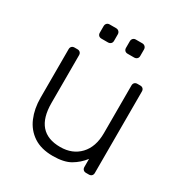

<svg xmlns="http://www.w3.org/2000/svg" viewBox="-168 -835 921 971"><g transform="rotate(30 292.5 -350.0)"><path d="M276 10Q208 10 163.5 -19.5Q119 -49 97.5 -100Q76 -151 76 -214V-498Q76 -508 82 -514Q88 -520 98 -520H115Q125 -520 131 -514Q137 -508 137 -498V-219Q137 -48 286 -48Q357 -48 400 -93.5Q443 -139 443 -219V-498Q443 -508 449 -514Q455 -520 465 -520H482Q492 -520 498 -514Q504 -508 504 -498V-22Q504 -12 498 -6Q492 0 482 0H465Q455 0 449 -6Q443 -12 443 -22V-69Q416 -34 378.5 -12Q341 10 276 10ZM346 -627Q336 -627 330 -633Q324 -639 324 -649V-687Q324 -697 330 -703.5Q336 -710 346 -710H384Q394 -710 400.5 -703.5Q407 -697 407 -687V-649Q407 -639 400.5 -633Q394 -627 384 -627ZM193 -627Q183 -627 177 -633Q171 -639 171 -649V-687Q171 -697 177 -703.5Q183 -710 193 -710H231Q241 -710 247.5 -703.5Q254 -697 254 -687V-649Q254 -639 247.5 -633Q241 -627 231 -627Z"/></g></svg>

Font: Rubik Light
Style: Regular
Weight: 300
Designer: Hubert and Fischer
Foundry: Hubert and Fischer
Version: Version 2.300;gftools[0.9.30]